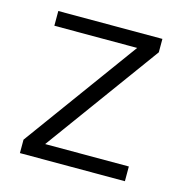

<svg xmlns="http://www.w3.org/2000/svg" viewBox="-80 -562 606 636"><g transform="rotate(15 223.0 -244.0)"><path d="M403 -50.5V0H43V-46L328 -437H44V-487.5H401V-441.5L116 -50.5Z"/></g></svg>

Font: Anek Telugu Medium Light
Style: Regular
Weight: 300
Version: Version 1.003